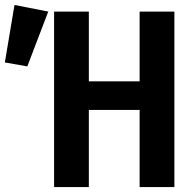

<svg xmlns="http://www.w3.org/2000/svg" viewBox="-154 -756 790 776"><path d="M410.3 0V-311.8H205.1V0H64.6V-709.2H205.1V-427.2H410.3V-709.2H550.8V0ZM-95.4 -735.9 41 -709.2 -43.6 -487.7 -134.4 -503.6Z"/></svg>

Font: Fira Code SemiBold
Style: Regular
Weight: 600
Designer: Carrois Corporate, Edenspiekermann AG, Nikita Prokopov
Foundry: Carrois Corporate, Edenspiekermann AG, Nikita Prokopov
Version: Version 6.002